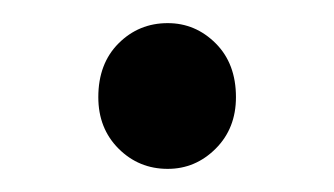

<svg xmlns="http://www.w3.org/2000/svg" viewBox="-20 -405 289 166"><path d="M125 -259Q100 -259 82.5 -276.5Q65 -294 65 -321Q65 -350 82.5 -367.5Q100 -385 125 -385Q149 -385 166.5 -367.5Q184 -350 184 -321Q184 -294 166.5 -276.5Q149 -259 125 -259Z"/></svg>

Font: Pinyin1712
Style: Regular
Weight: 400
Version: Version 1